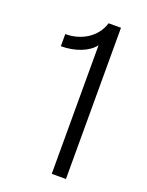

<svg xmlns="http://www.w3.org/2000/svg" viewBox="-138 -798 664 868"><g transform="rotate(20 193.5 -364.0)"><path d="M222.2 0H290.5V-727.5H231C209 -654.3 137.7 -614.7 65.9 -614.7H63.5V-556.2C131.3 -556.2 193.8 -580.1 222.2 -618.7Z"/></g></svg>

Font: Raveo Light
Style: Regular
Weight: 300
Designer: Jakub Foglar, Rasmus Andersson (Inter)
Foundry: Jakubfoglar.com
Version: Version 1.100;Glyphs 3.2.3 (3260)